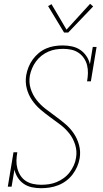

<svg xmlns="http://www.w3.org/2000/svg" viewBox="-20 -982 540 1010"><path d="M196 8Q171 8 147.5 3Q124 -2 105 -15Q86 -28 73.5 -47.5Q61 -67 56 -90L41 0H21L51 -181H71Q67 -159 66.5 -137.5Q66 -116 71.5 -95.5Q77 -75 88 -58Q99 -41 116 -30Q133 -19 154 -14.5Q175 -10 197 -10Q217 -10 237.5 -13Q258 -16 277.5 -24Q297 -32 315 -45Q333 -58 346 -75Q359 -92 368 -111.5Q377 -131 380 -152Q386 -187 375.5 -220.5Q365 -254 344.5 -280Q324 -306 297.5 -326Q271 -346 244 -365.5Q217 -385 192 -406.5Q167 -428 148 -456Q129 -484 120.5 -517.5Q112 -551 118 -587Q122 -609 130.5 -630Q139 -651 152.5 -669.5Q166 -688 184 -703Q202 -718 223 -727Q244 -736 266 -739.5Q288 -743 309 -743Q334 -743 358 -738Q382 -733 401.5 -720Q421 -707 434.5 -687Q448 -667 453 -644L468 -735H488L458 -554H438Q442 -576 442.5 -597.5Q443 -619 438 -639Q433 -659 421.5 -676Q410 -693 393 -704.5Q376 -716 355.5 -720.5Q335 -725 313 -725Q313 -725 313 -725Q313 -725 313 -725Q293 -725 273.5 -722Q254 -719 234.5 -710.5Q215 -702 198.5 -689Q182 -676 169.5 -659Q157 -642 149 -623Q141 -604 137 -584Q131 -548 141.5 -515Q152 -482 172.5 -456Q193 -430 219.5 -409.5Q246 -389 273 -369.5Q300 -350 325 -328.5Q350 -307 368.5 -279.5Q387 -252 396 -218Q405 -184 399 -149Q395 -126 385.5 -104.5Q376 -83 361.5 -64Q347 -45 327.5 -30.5Q308 -16 286 -7.5Q264 1 241.5 4.5Q219 8 196 8ZM339 -811H317L233 -950L251 -960L330 -826L454 -962L470 -948Z"/></svg>

Font: Iosevka Slab Thin Oblique
Style: Regular
Weight: 100
Italic angle: -9°
Monospace: yes
Designer: Belleve Invis
Foundry: Belleve Invis
Version: Version 11.1.0; ttfautohint (v1.8.3)